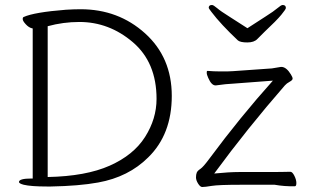

<svg xmlns="http://www.w3.org/2000/svg" viewBox="-20 -744 1240 769"><path d="M829 -724Q835 -724 849.5 -711.5Q864 -699 898.5 -677.5Q933 -656 971 -631Q1009 -656 1043 -677.5Q1077 -699 1091.5 -711.5Q1106 -724 1112 -724Q1125 -724 1125 -712Q1125 -707 1106.5 -684.5Q1088 -662 1039 -616L1011 -588Q998 -574 970.5 -574Q943 -574 933 -582Q864 -647 827 -696Q816 -710 816 -713Q816 -724 829 -724ZM1142 -56H1143Q1151 -56 1159 -40Q1167 -24 1167 -11Q1167 2 1161 2Q1120 3 1080 -4H945Q855 -4 828 0.5Q801 5 790 5Q782 5 773.5 -8.5Q765 -22 765 -33.5Q765 -45 768 -52.5Q771 -60 782.5 -67.5Q794 -75 819 -109Q942 -275 1073 -421L914 -409Q887 -408 845 -402H843Q827 -402 814 -432Q808 -445 808 -452.5Q808 -460 810 -460H812Q838 -458 859 -458H891Q903 -458 913 -459L1069 -470L1105 -476H1109Q1128 -474 1145 -446Q1152 -435 1152 -429Q1152 -423 1140 -416.5Q1128 -410 1121 -402Q971 -230 838 -49Q899 -55 937 -55H1014Q1126 -55 1142 -56ZM106 -29H111V-630L107 -631Q95 -634 83 -647Q71 -660 71 -667.5Q71 -675 75 -676Q117 -695 244 -705Q277 -707 303 -707Q454 -707 561 -610.5Q668 -514 668 -360Q668 -206 574 -114Q495 -35 373 -13Q296 1 183 3H169Q104 3 75 -4Q56 -9 56 -15Q56 -29 106 -29ZM171 -35Q324 -38 419.5 -80.5Q515 -123 561 -195.5Q607 -268 607 -348Q607 -494 512 -575Q417 -656 298 -656Q233 -656 171 -639Z"/></svg>

Font: Moon Stars Kai T Light
Style: Regular
Weight: 300
Designer: GuiWonder
Version: Version 1.101